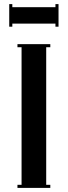

<svg xmlns="http://www.w3.org/2000/svg" viewBox="-20 -915 330 935"><path d="M250 -895H265V-785H250V-800H40V-785H25V-895H40V-880H250ZM65 0V-15H85V-685H65V-700H225V-685H205V-15H225V0Z"/></svg>

Font: Copperplate CC
Style: Regular
Weight: 400
Designer: indestructible type*
Foundry: Cowboy Collective
Version: Version 1.000